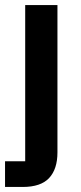

<svg xmlns="http://www.w3.org/2000/svg" viewBox="-26 -542 322 762"><path d="M-6 98H74V-522H202V63Q202 129 169 164.5Q136 200 64 200H-6Z"/></svg>

Font: IBM Plex Sans Devanagari SemiBold
Style: Regular
Weight: 600
Designer: Mike Abbink, Paul van der Laan, Pieter van Rosmalen, Erin McLaughlin
Foundry: Bold Monday
Version: Version 1.1